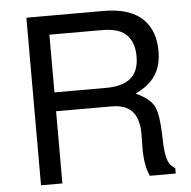

<svg xmlns="http://www.w3.org/2000/svg" viewBox="-52 -781 826 832"><g transform="rotate(-5 361.0 -364.5)"><path d="M186 -314V0H93V-729H429Q599 -729 640 -609Q651 -574 651 -534Q651 -436 579 -385Q561 -372 536 -360Q598 -333 617 -293Q633 -255 635 -170Q636 -76 654 -47Q663 -33 679 -23V0H566Q545 -48 545 -119L546 -184Q546 -293 466 -310Q450 -314 426 -314ZM186 -396H411Q532 -396 550 -482Q554 -497 554 -521Q554 -587 516 -619Q485 -647 411 -647H186Z"/></g></svg>

Font: Ekushey Lalsalu
Style: Regular
Weight: 400
Designer: Al Mamun Sumon
Foundry: Al Mamun Sumon
Version: Version 1.0